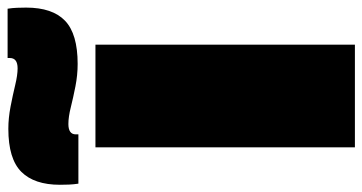

<svg xmlns="http://www.w3.org/2000/svg" viewBox="-292 -728 977 518"><g transform="rotate(-90 197.0 -468.5)"><path d="M59 0V-700H336V0ZM-39 -746Q-41 -759 -41.5 -771.5Q-42 -784 -42 -796Q-42 -865 -7 -900Q28 -935 109 -935Q138 -935 169 -929Q200 -923 227 -916.5Q254 -910 272 -910Q300 -910 300 -931Q300 -935 300 -937H433Q435 -924 435.5 -911.5Q436 -899 436 -887Q436 -816 400.5 -782Q365 -748 284 -748Q254 -748 223.5 -754Q193 -760 167 -766.5Q141 -773 122 -773Q94 -773 94 -753Q94 -751 94 -749Q94 -747 94 -746Z"/></g></svg>

Font: Georama Extended Black
Style: Regular
Weight: 900
Width: 7
Designer: Jean-Baptiste Levee
Foundry: Production Type
Version: Version 1.000